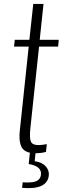

<svg xmlns="http://www.w3.org/2000/svg" viewBox="-20 -783 323 989"><path d="M93.8 184.6 96.7 156.2Q143.6 159.2 164.8 151.1Q186 143.1 190.4 121.1Q194.8 96.7 178.5 82Q162.1 67.4 127.9 62L134.3 0H163.6L158.7 47.4Q197.3 52.7 216.3 74.7Q235.4 96.7 231 124.5Q219.7 195.8 93.8 184.6ZM162.1 6.3Q132.8 6.3 114.7 -2.9Q96.7 -12.2 89.6 -28.6Q82.5 -44.9 80.8 -66.9Q79.1 -88.9 82.5 -114.3L127.9 -543H52.2L56.2 -578.1H131.3L151.4 -762.7H204.1L184.6 -578.1H282.7L279.3 -543H181.2L136.2 -120.6Q131.3 -71.3 139.2 -53.5Q147 -35.6 178.2 -35.6Q193.8 -35.6 221.2 -40.5L216.8 -0.5Q191.9 6.3 162.1 6.3Z"/></svg>

Font: Oswald
Style: Extra-Light
Weight: 200
Designer: Vernon Adams
Foundry: Vernon Adams
Version: 3.0; ttfautohint (v0.94.23-7a4d-dirty) -l 8 -r 50 -G 200 -x 